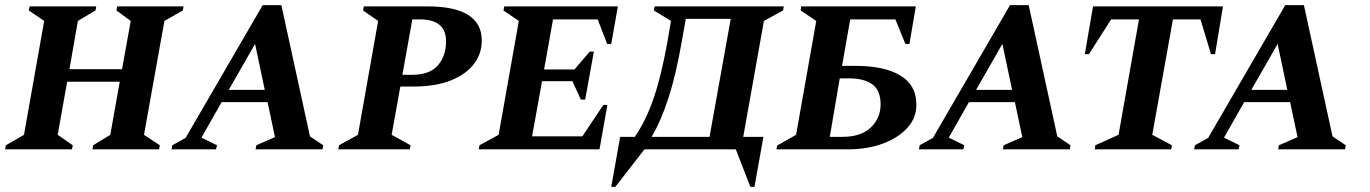

<svg xmlns="http://www.w3.org/2000/svg" viewBox="-34 -585 5364 752"><path d="M-14 0 -11 -16 60 -57 139 -503 79 -544 82 -560H343L340 -544L271 -503L238 -314H444L478 -503L422 -544L425 -560H685L682 -544L610 -503L530 -57L592 -16L589 0H328L331 -16L398 -57L435 -265H229L192 -57L251 -16L248 0Z M638 0 641 -16 693 -45 995 -565H1068L1180 -51L1232 -16L1229 0H967L970 -16L1043 -48L1014 -185H834L755 -46L816 -16L812 0ZM862 -233H1003L965 -413Z M1291 0 1294 -16 1368 -57 1447 -503 1388 -544 1391 -560H1640Q1853 -560 1853 -426Q1853 -376 1823 -335.5Q1793 -295 1733 -270.5Q1673 -246 1583 -246H1534L1500 -57L1574 -16L1571 0ZM1581 -509 1542 -292H1580Q1649 -292 1681 -329Q1713 -366 1713 -423Q1713 -509 1611 -509Z M1841 0 1844 -16 1919 -57 1998 -503 1938 -544 1941 -560H2386L2360 -413H2344L2307 -509H2132L2097 -313H2216L2276 -383H2292L2258 -195H2241L2208 -267H2089L2050 -51H2247L2329 -174H2345L2314 0Z M2490 0 2376 147H2360L2395 -49H2452Q2495 -110 2525.5 -198.5Q2556 -287 2580 -421L2594 -503L2527 -544L2530 -560H3036L3033 -544L2958 -503L2877 -49H2956L2921 147H2905L2848 0ZM2636 -421Q2614 -294 2584.5 -202.5Q2555 -111 2518 -49H2745L2828 -511H2652Z M3104 -560H3553L3528 -413H3512L3473 -509H3296L3264 -327H3318Q3429 -327 3492 -289.5Q3555 -252 3555 -176Q3556 -125 3521 -85.5Q3486 -46 3425 -23Q3364 0 3284 0H3007L3010 -15L3084 -57L3163 -503L3102 -544ZM3216 -49H3265Q3338 -49 3376.5 -85.5Q3415 -122 3415 -176Q3415 -230 3383.5 -254Q3352 -278 3292 -278H3255Z M3565 0 3568 -16 3620 -45 3922 -565H3995L4107 -51L4159 -16L4156 0H3894L3897 -16L3970 -48L3941 -185H3761L3682 -46L3743 -16L3739 0ZM3789 -233H3930L3892 -413Z M4254 0 4256 -16 4347 -57 4427 -509H4318L4231 -373H4215L4247 -560H4756L4725 -373H4709L4668 -509H4560L4479 -57L4556 -16L4553 0Z M4643 0 4646 -16 4698 -45 5000 -565H5073L5185 -51L5237 -16L5234 0H4972L4975 -16L5048 -48L5019 -185H4839L4760 -46L4821 -16L4817 0ZM4867 -233H5008L4970 -413Z"/></svg>

Font: Spectral SC
Style: Bold Italic
Weight: 700
Italic angle: -10°
Designer: Jean-Baptiste Levee
Foundry: Production Type
Version: Version 2.001